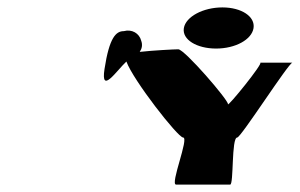

<svg xmlns="http://www.w3.org/2000/svg" viewBox="-20 -750 809 518"><path d="M262 -564C251 -493 295 -560 321 -584C339 -534 460 -379 474 -379C491 -379 438 -252 455 -252H601C611 -252 604 -379 620 -379C630 -379 759 -581 769 -581H682C692 -581 593 -459 595 -469C597 -479 478 -617 461 -617C451 -617 392 -614 357 -610C363 -619 365 -629 361 -640C356 -660 336 -672 314 -666C293 -666 275 -649 262 -564ZM476 -674C471 -643 511 -619 563 -619C615 -619 659 -643 664 -674C669 -705 632 -730 580 -730C528 -730 481 -705 476 -674Z"/></svg>

Font: Ampere
Style: SCUltExtIta
Weight: 400
Version: Version 1